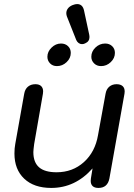

<svg xmlns="http://www.w3.org/2000/svg" viewBox="-20 -914 661 944"><path d="M51 -159Q51 -185 55 -206L99 -453Q103 -476 117.5 -488Q132 -500 154 -500Q173 -500 182.5 -490.5Q192 -481 192 -465Q192 -457 191 -453L148 -206Q144 -176 144 -166Q144 -116 172 -91.5Q200 -67 258 -67Q337 -67 392.5 -117Q448 -167 462 -250L499 -453Q503 -476 517.5 -488Q532 -500 553 -500Q572 -500 582.5 -491Q593 -482 593 -464Q593 -457 592 -453L518 -37Q509 10 464 10Q445 10 435.5 1Q426 -8 426 -25Q426 -33 427 -37L435 -86Q350 10 232 10Q147 10 99 -35.5Q51 -81 51 -159ZM383 -697Q374 -697 366.5 -702.5Q359 -708 355 -717L309 -833Q306 -841 306 -849Q306 -862 314 -872.5Q322 -883 337 -889Q350 -894 359 -894Q386 -894 393 -863L419 -742Q420 -739 420 -732Q420 -710 399 -701Q392 -697 383 -697ZM213 -635Q213 -660 233.5 -680Q254 -700 280 -700Q301 -700 314.5 -687Q328 -674 328 -654Q328 -628 307.5 -608.5Q287 -589 260 -589Q239 -589 226 -602.5Q213 -616 213 -635ZM429 -635Q429 -661 449.5 -680.5Q470 -700 497 -700Q518 -700 531.5 -687Q545 -674 545 -654Q545 -628 524.5 -608.5Q504 -589 477 -589Q456 -589 442.5 -602.5Q429 -616 429 -635Z"/></svg>

Font: Kodchasan Medium
Style: Italic
Weight: 500
Italic angle: -10°
Version: Version 1.000; ttfautohint (v1.6)